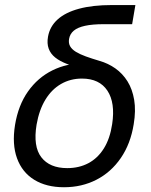

<svg xmlns="http://www.w3.org/2000/svg" viewBox="-20 -748 612 779"><path d="M239.7 11.7Q168 11.7 118.9 -18.6Q69.8 -48.8 49.1 -105.7Q28.3 -162.6 41 -241.2Q54.2 -321.3 93.8 -377.2Q133.3 -433.1 192.4 -462.4Q251.5 -491.7 322.8 -491.7L318.8 -469.2Q280.8 -477.5 252 -488.5Q223.1 -499.5 204.1 -514.6Q185.1 -529.8 177.5 -550.8Q169.9 -571.8 174.8 -599.1Q182.1 -640.6 213.9 -669.2Q245.6 -697.8 300.8 -712.6Q356 -727.5 434.1 -727.5H529.3L516.1 -649.9H401.4Q355 -649.9 325 -643.3Q294.9 -636.7 279.3 -623.5Q263.7 -610.4 260.3 -590.3Q257.3 -573.2 264.4 -560.5Q271.5 -547.9 287.8 -537.8Q304.2 -527.8 328.4 -519Q352.5 -510.3 383.8 -501Q418.5 -491.2 448 -470.5Q477.5 -449.7 497.3 -418Q517.1 -386.2 524.4 -342.8Q531.7 -299.3 522.5 -244.1Q509.8 -164.6 470.2 -106.9Q430.7 -49.3 371.3 -18.8Q312 11.7 239.7 11.7ZM252.9 -65.9Q300.8 -65.9 338.6 -85.9Q376.5 -106 401.4 -145.8Q426.3 -185.5 435.1 -244.6Q448.2 -331.1 415.8 -380.1Q383.3 -429.2 312.5 -429.2Q265.6 -429.2 227.5 -407.2Q189.5 -385.3 164.1 -343.5Q138.7 -301.8 128.4 -242.2Q113.8 -153.8 147.7 -109.9Q181.6 -65.9 252.9 -65.9Z"/></svg>

Font: Inter 20pt
Style: Italic
Weight: 400
Italic angle: -9.3988°
Version: Version 4.001;git-66647c0bb